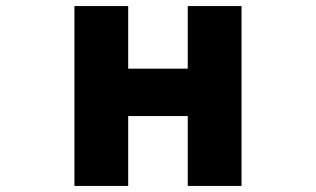

<svg xmlns="http://www.w3.org/2000/svg" viewBox="-20 -548 1040 632"><path d="M598 -166V64H775V-528H598V-322H402V-528H225V64H402V-166Z"/></svg>

Font: LINE Seed JP_OTF ExtraBold
Style: Regular
Weight: 800
Designer: LY Corporation & Fontrix & Fontworks
Version: Version 1.013